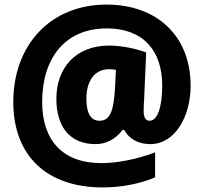

<svg xmlns="http://www.w3.org/2000/svg" viewBox="-20 -743 889 838"><path d="M812 -369C812 -586 665 -723 445 -723C199 -723 38 -545 38 -298C38 -66 181 75 428 75C512 75 591 59 657 31V-78C582 -49 492 -31 423 -31C251 -31 164 -133 164 -298C164 -488 263 -619 446 -619C607 -619 688 -520 688 -370C688 -274 667 -216 633 -216C617 -216 607 -228 607 -258C607 -276 608 -297 609 -308L618 -514C576 -530 513 -544 456 -544C309 -544 226 -445 226 -312C226 -191 284 -114 397 -114C447 -114 486 -138 515 -176H522C544 -135 586 -114 636 -114C745 -114 812 -236 812 -369ZM357 -312C357 -386 390 -441 457 -441C467 -441 475 -440 486 -438L482 -359C476 -255 459 -216 414 -216C379 -216 357 -245 357 -312Z"/></svg>

Font: Noto Sans Kannada SemiCondensed Black
Style: Regular
Weight: 900
Width: 4
Designer: Jelle Bosma - Monotype Design Team
Foundry: Monotype Imaging Inc.
Version: Version 2.005